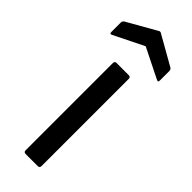

<svg xmlns="http://www.w3.org/2000/svg" viewBox="-246 -708 728 728"><g transform="rotate(45 118.0 -344.5)"><path d="M-1 -551.8Q-12.2 -545.4 -12.2 -556.2V-606.9Q-12.2 -615.7 -4.9 -620.1L110.8 -686Q118.2 -691.4 125 -686L241.2 -620.1Q248 -616.2 248 -606.9V-556.2Q248 -545.4 236.8 -551.8L118.2 -610.8ZM85 0Q75.2 0 75.2 -9.8V-478Q75.2 -487.8 85 -487.8H149.9Q160.2 -487.8 160.2 -478V-9.8Q160.2 0 149.9 0Z"/></g></svg>

Font: Sofia Sans
Style: Regular
Weight: 400
Designer: Botio Nikoltchev, Ani Petrova
Foundry: lettersoup
Version: Version 4.100